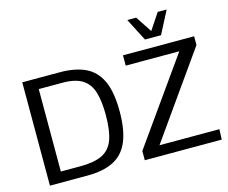

<svg xmlns="http://www.w3.org/2000/svg" viewBox="-124 -1109 1525 1283"><g transform="rotate(-15 639.0 -467.5)"><path d="M69.3 0V-714.8H329.1Q434.6 -714.8 505.4 -681.4Q576.2 -647.9 612.1 -570.3Q647.9 -492.7 647.9 -360.4Q647.9 -231.4 614.7 -152.1Q581.5 -72.8 511 -36.4Q440.4 0 328.1 0ZM164.1 -72.3H299.8Q395 -72.3 450.2 -98.9Q505.4 -125.5 528.8 -188.2Q552.2 -251 552.2 -359.9Q552.2 -455.6 533 -518.3Q513.7 -581.1 465.1 -611.8Q416.5 -642.6 328.6 -642.6H164.1ZM725.6 0V-64L1136.7 -643.6H766.1V-714.8H1258.3V-654.3L846.2 -71.3H1260.7L1257.8 0ZM935.5 -778.8 855 -935.1H916.5L990.7 -822.8L1065.4 -935.1H1127.4L1046.4 -778.8Z"/></g></svg>

Font: Pontano Sans Medium
Style: Regular
Weight: 500
Designer: Vernon Adams
Foundry: Vernon Adams
Version: Version 2.001